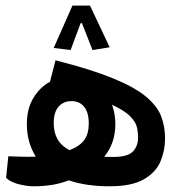

<svg xmlns="http://www.w3.org/2000/svg" viewBox="-20 -654 626 677"><path d="M99.1 2.9Q75.2 2.9 46.1 -4.4Q17.1 -11.7 1.5 -26.9L9.3 -103Q24.4 -102.5 42.7 -101.8Q61 -101.1 77.6 -101.1Q92.8 -101.1 106.4 -101.6Q91.3 -125 83 -153.8Q74.7 -182.6 74.7 -217.3Q74.7 -270 97.4 -308.1Q120.1 -346.2 156.2 -365.7L175.8 -441.4Q300.3 -409.7 377 -378.4Q453.6 -347.2 493.7 -314.2Q533.7 -281.2 547.9 -244.9Q562 -208.5 562 -166Q562 -123 545.7 -84.5Q529.3 -45.9 486.8 -21.5Q444.3 2.9 365.7 2.9Q326.7 2.9 290.5 -2.2Q254.4 -7.3 222.7 -18.1Q191.9 -6.3 160.9 -1.7Q129.9 2.9 99.1 2.9ZM225.1 -124.5Q261.7 -138.7 277.3 -160.6Q293 -182.6 293 -218.3Q293 -257.8 276.6 -277.6Q260.3 -297.4 231.9 -297.4Q203.6 -297.4 186.5 -277.8Q169.4 -258.3 169.4 -220.2Q169.4 -152.3 225.1 -124.5ZM347.2 -101.1Q362.3 -100.6 379.4 -100.6Q430.7 -100.6 448.7 -119.9Q466.8 -139.2 466.8 -168.5Q466.8 -169.4 466.8 -171.4Q466.8 -186 463.1 -204.1Q459.5 -222.2 440.2 -242.7Q420.9 -263.2 375 -284.7Q386.7 -252 386.7 -217.3Q386.7 -181.2 376.5 -152.6Q366.2 -124 347.2 -101.1ZM297.4 -634.3 366.7 -487.3 306.2 -477.5 269 -572.3H264.2L229 -477.5L169.4 -484.9L235.4 -634.3Z"/></svg>

Font: Cascadia Mono PL
Style: Regular
Weight: 400
Monospace: yes
Designer: Aaron Bell
Foundry: Saja Typeworks
Version: Version 2404.023; ttfautohint (v1.8.4)